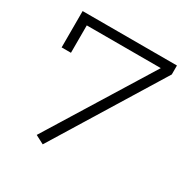

<svg xmlns="http://www.w3.org/2000/svg" viewBox="-145 -747 876 892"><g transform="rotate(30 292.5 -301.5)"><path d="M501 -576 555 -568 198 13 152 -11ZM555 -616V-568H99V-421H49V-616Z"/></g></svg>

Font: BioRhyme ExtraBold Light
Style: Regular
Weight: 300
Version: Version 1.600;gftools[0.9.33]